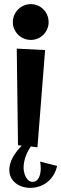

<svg xmlns="http://www.w3.org/2000/svg" viewBox="-20 -683 296 928"><path d="M174 98C176 109 177 120 177 130C177 155 170 196 137 196C107 196 94 152 94 128C94 92 108 55 129 25L161 29L198 -441L61 -448L67 19L85 21C54 53 25 94 25 138C25 194 74 225 126 225C191 225 242 183 256 119ZM215 -576C215 -624 177 -663 129 -663C81 -663 42 -624 42 -576C42 -529 81 -490 129 -490C177 -490 215 -529 215 -576Z"/></svg>

Font: Original Surfer
Style: Regular
Weight: 400
Designer: Astigmatic (AOETI)
Foundry: Astigmatic (AOETI)
Version: Version 1.001